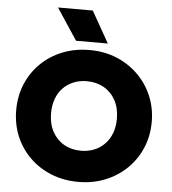

<svg xmlns="http://www.w3.org/2000/svg" viewBox="-61 -990 946 1059"><g transform="rotate(5 411.5 -460.0)"><path d="M411.5 15Q330 15 261.5 -12.8Q193 -40.5 142.5 -90Q92 -139.5 64.2 -206Q36.5 -272.5 36.5 -350Q36.5 -428 64.2 -494.5Q92 -561 142.5 -610.5Q193 -660 261.5 -687.5Q330 -715 411.5 -715Q493 -715 561.2 -687Q629.5 -659 680.2 -609Q731 -559 759 -492.8Q787 -426.5 787 -350Q787 -272.5 759 -206Q731 -139.5 680.2 -90Q629.5 -40.5 561.2 -12.8Q493 15 411.5 15ZM411.5 -157.5Q451.5 -157.5 484.8 -171Q518 -184.5 542.5 -209.8Q567 -235 580.5 -270.5Q594 -306 594 -350Q594 -409 570.5 -452.2Q547 -495.5 505.8 -519Q464.5 -542.5 411.5 -542.5Q372 -542.5 338.5 -529Q305 -515.5 280.5 -490.5Q256 -465.5 242.8 -429.8Q229.5 -394 229.5 -350Q229.5 -291 253 -247.8Q276.5 -204.5 317.5 -181Q358.5 -157.5 411.5 -157.5ZM332 -759.5 217 -933.5H409.5L508 -759.5Z"/></g></svg>

Font: Geologica Cursive ExtraBold
Style: Regular
Weight: 800
Designer: Sindre Bremnes, Frode Helland
Foundry: Monokrom Skriftforlag AS
Version: Version 1.010;gftools[0.9.28]